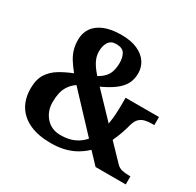

<svg xmlns="http://www.w3.org/2000/svg" viewBox="-157 -902 1115 1091"><g transform="rotate(30 400.5 -357.0)"><path d="M301 10Q219 10 162.5 -15.5Q106 -41 76.5 -88.5Q47 -136 47 -203Q47 -262 70.5 -298.5Q94 -335 133 -358.5Q172 -382 218 -400Q192 -432 175 -459.5Q158 -487 150 -515.5Q142 -544 142 -577Q142 -621 164.5 -654Q187 -687 232 -705.5Q277 -724 343 -724Q407 -724 449.5 -704.5Q492 -685 513 -653Q534 -621 534 -582Q534 -542 517.5 -511.5Q501 -481 467.5 -456Q434 -431 382 -407L531 -251Q537 -286 539 -320Q541 -354 541 -382V-426H760V-373H744Q722 -373 701.5 -368.5Q681 -364 665.5 -350Q650 -336 641 -305Q634 -277 623 -245.5Q612 -214 597 -182L697 -78Q711 -63 731.5 -58Q752 -53 779 -53H788V0H590L521 -73Q496 -49 464 -30Q432 -11 391.5 -0.5Q351 10 301 10ZM326 -57Q379 -57 416 -74.5Q453 -92 477 -121L263 -349Q235 -329 220 -305.5Q205 -282 199.5 -255.5Q194 -229 194 -198Q194 -139 230 -98Q266 -57 326 -57ZM340 -452Q382 -476 397.5 -505.5Q413 -535 413 -581Q413 -616 399 -640Q385 -664 343 -664Q309 -664 293.5 -640Q278 -616 278 -580Q278 -557 285 -536.5Q292 -516 305.5 -496Q319 -476 340 -452Z"/></g></svg>

Font: Noto Serif Thai
Style: Regular
Weight: 400
Designer: Monotype Design Team
Foundry: Monotype Imaging Inc.
Version: Version 2.001